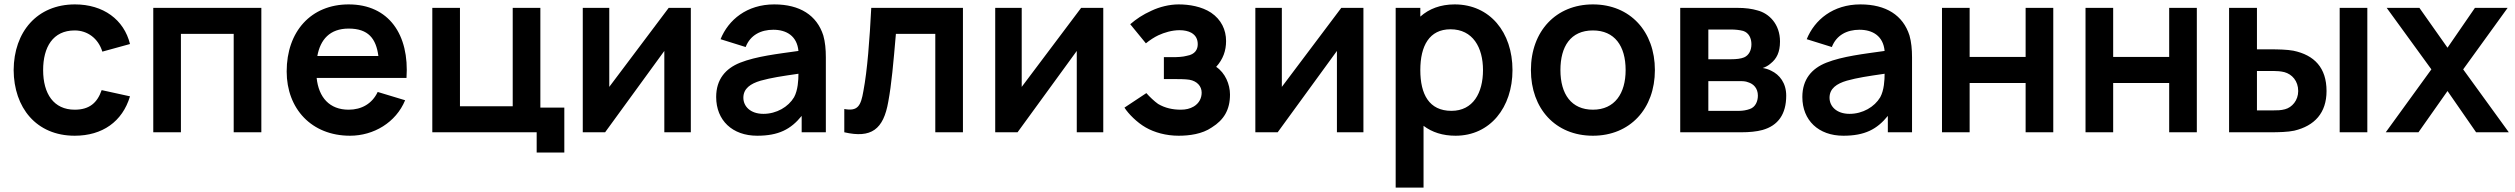

<svg xmlns="http://www.w3.org/2000/svg" viewBox="-20 -598 11372 868"><path d="M567.7 -399C540.6 -509.4 446.9 -578.1 318.8 -578.1C147.9 -578.1 42.7 -454.2 41.7 -281.2C42.7 -111.5 143.8 15.6 317.7 15.6C442.7 15.6 533.3 -47.9 567.7 -162.5L439.6 -190.6C419.8 -133.3 384.4 -102.1 317.7 -102.1C222.9 -102.1 175 -174 175 -281.2C175 -384.4 218.8 -460.4 317.7 -460.4C375 -460.4 424 -425 442.7 -364.6Z M1161.5 -562.5H672.9V0H797.9V-444.8H1036.5V0H1161.5Z M1411.5 -245.8H1817.7C1831.2 -440.6 1738.5 -578.1 1556.2 -578.1C1386.5 -578.1 1276 -456.3 1276 -275C1276 -106.3 1388.5 15.6 1562.5 15.6C1668.8 15.6 1769.8 -43.8 1811.5 -144.8L1687.5 -182.3C1662.5 -129.2 1614.6 -102.1 1556.2 -102.1C1469.8 -102.1 1420.8 -157.3 1411.5 -245.8ZM1556.2 -468.8C1644.8 -468.8 1680.2 -424 1690.6 -344.8H1414.6C1428.1 -418.8 1470.8 -468.8 1556.2 -468.8Z M2422.9 -111.5V-562.5H2297.9V-117.7H2059.4V-562.5H1934.4V0H2406.2V91.7H2531.2V-111.5Z M3103.1 -562.5H3003.1L2734.4 -205.2V-562.5H2614.6V0H2715.6L2983.3 -367.7V0H3103.1Z M3713.5 0V-338.5C3713.5 -375 3710.4 -408.3 3702.1 -437.5C3672.9 -529.2 3595.8 -578.1 3480.2 -578.1C3356.3 -578.1 3272.9 -508.3 3237.5 -420.8L3351 -385.4C3371.9 -439.6 3419.8 -463.5 3476 -463.5C3535.4 -463.5 3583.3 -435.4 3589.6 -367.7C3494.8 -354.2 3400 -343.8 3326 -314.6C3260.4 -288.5 3217.7 -239.6 3217.7 -159.4C3217.7 -54.2 3290.6 15.6 3403.1 15.6C3500 15.6 3555.2 -13.5 3604.2 -74V0ZM3569.8 -158.3C3543.8 -114.6 3490.6 -83.3 3431.3 -83.3C3371.9 -83.3 3340.6 -117.7 3340.6 -156.2C3340.6 -197.9 3372.9 -219.8 3418.8 -233.3C3468.8 -246.9 3510.4 -253.1 3589.6 -264.6C3589.6 -236.5 3587.5 -190.6 3569.8 -158.3Z M3918.8 -562.5C3911.5 -418.8 3901 -279.2 3883.3 -186.5C3871.9 -119.8 3858.3 -93.8 3796.9 -105.2V0C3918.8 28.1 3974 -12.5 3995.8 -138.5C4010.4 -216.7 4018.8 -312.5 4030.2 -444.8H4208.3V0H4333.3V-562.5Z M4967.7 -562.5H4867.7L4599 -205.2V-562.5H4479.2V0H4580.2L4847.9 -367.7V0H4967.7Z M5089.6 -488.5 5160.4 -402.1C5178.1 -416.7 5199 -430.2 5216.7 -438.5C5243.8 -451 5278.1 -461.5 5312.5 -461.5C5334.4 -461.5 5352.1 -457.3 5365.6 -450C5387.5 -437.5 5394.8 -418.8 5394.8 -397.9C5394.8 -375 5383.3 -352.1 5345.8 -345.8C5328.1 -340.6 5302.1 -339.6 5281.2 -339.6H5241.7V-240.6H5281.2C5304.2 -240.6 5339.6 -240.6 5357.3 -237.5C5391.7 -231.3 5412.5 -208.3 5412.5 -179.2C5412.5 -154.2 5401 -131.2 5377.1 -116.7C5359.4 -106.3 5340.6 -102.1 5317.7 -102.1C5282.3 -102.1 5246.9 -109.4 5215.6 -128.1C5199 -139.6 5176 -161.5 5162.5 -177.1L5063.5 -111.5C5081.2 -83.3 5120.8 -43.8 5159.4 -21.9C5199 1 5252.1 15.6 5308.3 15.6C5356.2 15.6 5414.6 8.3 5458.3 -21.9C5513.5 -56.3 5540.6 -102.1 5540.6 -170.8C5540.6 -216.7 5518.8 -268.8 5478.1 -295.8C5509.4 -330.2 5522.9 -368.8 5522.9 -412.5C5522.9 -463.5 5501 -509.4 5455.2 -540.6C5412.5 -568.8 5356.2 -578.1 5308.3 -578.1C5266.7 -578.1 5221.9 -566.7 5186.5 -550C5144.8 -531.2 5117.7 -512.5 5089.6 -488.5Z M6143.8 -562.5H6043.8L5775 -205.2V-562.5H5655.2V0H5756.2L6024 -367.7V0H6143.8Z M6556.2 -578.1C6492.7 -578.1 6440.6 -558.3 6401 -522.9V-562.5H6289.6V250H6415.6V-29.2C6454.2 0 6502.1 15.6 6560.4 15.6C6716.7 15.6 6817.7 -112.5 6817.7 -281.2C6817.7 -452.1 6715.6 -578.1 6556.2 -578.1ZM6541.7 -96.9C6440.6 -96.9 6401 -171.9 6401 -281.2C6401 -390.6 6441.7 -465.6 6537.5 -465.6C6638.5 -465.6 6684.4 -383.3 6684.4 -281.2C6684.4 -178.1 6639.6 -96.9 6541.7 -96.9Z M7181.3 15.6C7349 15.6 7461.5 -106.3 7461.5 -281.2C7461.5 -455.2 7350 -578.1 7181.3 -578.1C7014.6 -578.1 6901 -457.3 6901 -281.2C6901 -107.3 7011.5 15.6 7181.3 15.6ZM7329.2 -281.2C7329.2 -176 7280.2 -102.1 7181.3 -102.1C7084.4 -102.1 7034.4 -171.9 7034.4 -281.2C7034.4 -387.5 7080.2 -460.4 7181.3 -460.4C7279.2 -460.4 7329.2 -390.6 7329.2 -281.2Z M7576 -562.5V0H7852.1C7887.5 0 7921.9 -3.1 7947.9 -10.4C8018.8 -30.2 8055.2 -82.3 8055.2 -165.6C8055.2 -222.9 8025 -260.4 7987.5 -278.1C7976 -284.4 7961.5 -288.5 7949 -290.6C7961.5 -294.8 7974 -301 7985.4 -311.5C8011.5 -332.3 8027.1 -361.5 8027.1 -410.4C8027.1 -488.5 7978.1 -537.5 7925 -551C7900 -558.3 7871.9 -562.5 7831.3 -562.5ZM7703.1 -464.6H7805.2C7824 -464.6 7844.8 -462.5 7860.4 -458.3C7886.5 -450 7897.9 -425 7897.9 -397.9C7897.9 -370.8 7886.5 -347.9 7864.6 -338.5C7850 -332.3 7828.1 -330.2 7807.3 -330.2H7703.1ZM7703.1 -231.3H7840.6C7857.3 -231.3 7870.8 -231.3 7883.3 -226C7907.3 -218.8 7927.1 -199 7927.1 -165.6C7927.1 -139.6 7915.6 -113.5 7890.6 -105.2C7877.1 -100 7858.3 -96.9 7843.8 -96.9H7703.1Z M8624 0V-338.5C8624 -375 8620.8 -408.3 8612.5 -437.5C8583.3 -529.2 8506.2 -578.1 8390.6 -578.1C8266.7 -578.1 8183.3 -508.3 8147.9 -420.8L8261.5 -385.4C8282.3 -439.6 8330.2 -463.5 8386.5 -463.5C8445.8 -463.5 8493.8 -435.4 8500 -367.7C8405.2 -354.2 8310.4 -343.8 8236.5 -314.6C8170.8 -288.5 8128.1 -239.6 8128.1 -159.4C8128.1 -54.2 8201 15.6 8313.5 15.6C8410.4 15.6 8465.6 -13.5 8514.6 -74V0ZM8480.2 -158.3C8454.2 -114.6 8401 -83.3 8341.7 -83.3C8282.3 -83.3 8251 -117.7 8251 -156.2C8251 -197.9 8283.3 -219.8 8329.2 -233.3C8379.2 -246.9 8420.8 -253.1 8500 -264.6C8500 -236.5 8497.9 -190.6 8480.2 -158.3Z M9137.5 -562.5V-340.6H8884.4V-562.5H8759.4V0H8884.4V-222.9H9137.5V0H9262.5V-562.5Z M9786.5 -562.5V-340.6H9533.3V-562.5H9408.3V0H9533.3V-222.9H9786.5V0H9911.5V-562.5Z M10057.3 -562.5V0H10246.9C10279.2 0 10324 -1 10352.1 -7.3C10443.8 -29.2 10497.9 -87.5 10497.9 -186.5C10497.9 -291.7 10442.7 -349 10347.9 -368.8C10320.8 -374 10277.1 -375 10245.8 -375H10183.3V-562.5ZM10557.3 -562.5H10682.3V0H10557.3ZM10183.3 -277.1H10258.3C10272.9 -277.1 10290.6 -276 10307.3 -271.9C10341.7 -262.5 10369.8 -232.3 10369.8 -186.5C10369.8 -143.8 10341.7 -112.5 10310.4 -104.2C10292.7 -99 10272.9 -99 10258.3 -99H10183.3Z M11316.7 -562.5H11168.8L11044.8 -382.3L10917.7 -562.5H10769.8L10971.9 -284.4L10765.6 0H10913.5L11044.8 -186.5L11174 0H11321.9L11115.6 -284.4Z"/></svg>

Font: Manrope3 Bold
Style: Regular
Weight: 700
Designer: Mikhail Sharanda
Foundry: Mikhail Sharanda
Version: Version 3.000;PS 003.000;hotconv 1.0.88;makeotf.lib2.5.64775